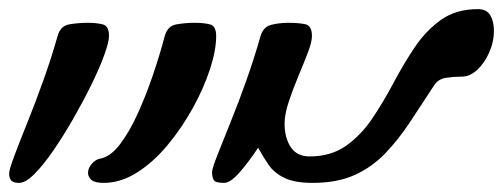

<svg xmlns="http://www.w3.org/2000/svg" viewBox="-71 -401 1103 421"><path d="M-29 0Q-43 0 -47 -6Q-51 -12 -51 -20Q-51 -29 -39.5 -59.5Q-28 -90 -10.5 -133.5Q7 -177 24.5 -226Q42 -275 55 -321Q61 -344 80.5 -347.5Q100 -351 121 -351Q141 -351 154.5 -347.5Q168 -344 168 -322Q168 -309 157.5 -280Q147 -251 129 -214.5Q111 -178 89.5 -140.5Q68 -103 46 -71Q24 -39 4.5 -19.5Q-15 0 -29 0Z M156 0Q137 0 129.5 -6.5Q122 -13 122 -22Q122 -32 130 -41.5Q138 -51 148 -53Q171 -57 192 -84.5Q213 -112 231.5 -153Q250 -194 265 -238.5Q280 -283 290 -321Q296 -344 315.5 -347.5Q335 -351 356 -351Q376 -351 389.5 -347.5Q403 -344 403 -322Q403 -291 389.5 -249.5Q376 -208 352 -164.5Q328 -121 297 -83.5Q266 -46 230 -23Q194 0 156 0Z M420 0Q401 0 397.5 -6.5Q394 -13 394 -24Q394 -31 405.5 -60.5Q417 -90 434.5 -133Q452 -176 469.5 -225.5Q487 -275 500 -321Q506 -342 523.5 -346.5Q541 -351 562 -351Q583 -351 598 -348Q613 -345 613 -322Q613 -309 604 -285.5Q595 -262 583 -233.5Q571 -205 562 -177.5Q553 -150 553 -130Q553 -99 566.5 -78.5Q580 -58 608 -58Q655 -58 688 -81.5Q721 -105 745.5 -141.5Q770 -178 792 -219.5Q814 -261 838.5 -297.5Q863 -334 896 -357.5Q929 -381 977 -381Q996 -381 1004 -367.5Q1012 -354 1012 -334Q1012 -309 1001.5 -285.5Q991 -262 975 -247.5Q959 -233 942 -233Q925 -233 907.5 -230.5Q890 -228 881 -214Q853 -171 827.5 -132.5Q802 -94 773 -64Q744 -34 706 -17Q668 0 615 0Q575 0 552.5 -11Q530 -22 518 -39.5Q506 -57 495 -77Q473 -44 453.5 -22Q434 0 420 0Z"/></svg>

Font: Solitreo
Style: Regular
Weight: 400
Designer: Nathan Gross, Bryan Kirschen, Binghamton University
Foundry: Eli Heuer
Version: Version 1.100; ttfautohint (v1.8.4.7-5d5b)